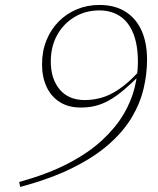

<svg xmlns="http://www.w3.org/2000/svg" viewBox="-20 -712 624 756"><path d="M59.5 24 55.5 4.5Q168 -26.5 248.5 -68.5Q329 -110.5 382.2 -160Q435.5 -209.5 466.5 -262Q497.5 -314.5 510.2 -367Q523 -419.5 523 -467Q523 -536.5 504.2 -581.8Q485.5 -627 451.5 -649Q417.5 -671 371 -671Q317 -671 273.8 -645.2Q230.5 -619.5 205.2 -574.2Q180 -529 180 -470Q180 -401.5 215 -359.8Q250 -318 314 -318Q346.5 -318 379.5 -327.2Q412.5 -336.5 448.2 -360.5Q484 -384.5 525 -428.5L529 -414.5Q494.5 -380.5 465.5 -356.2Q436.5 -332 409.8 -317Q383 -302 356 -295.2Q329 -288.5 298.5 -288.5Q249 -288.5 214.8 -310.5Q180.5 -332.5 163 -371Q145.5 -409.5 145.5 -458.5Q145.5 -510 162.8 -553Q180 -596 211 -627.2Q242 -658.5 283 -675.5Q324 -692.5 371 -692.5Q431.5 -692.5 473.2 -666.5Q515 -640.5 537 -592.5Q559 -544.5 559 -476.5Q559 -420 545.2 -362.2Q531.5 -304.5 498.5 -249.2Q465.5 -194 408.5 -143.8Q351.5 -93.5 265.5 -50.8Q179.5 -8 59.5 24Z"/></svg>

Font: Newsreader ExtraLight
Style: Italic
Weight: 250
Italic angle: -17°
Designer: Hugues Gentile
Foundry: Production Type
Version: Version 1.003